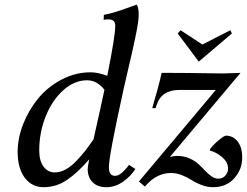

<svg xmlns="http://www.w3.org/2000/svg" viewBox="-20 -801 1060 824"><path d="M566.9 -781.2Q575.2 -770 575.2 -736.8Q575.2 -722.2 571.8 -699.7Q568.4 -677.2 561.5 -643.8Q554.7 -610.4 547.9 -580.8Q541 -551.3 529.8 -502.9Q518.6 -454.6 511.2 -421.9Q447.3 -132.3 447.3 -84Q447.3 -64.5 453.9 -55.4Q460.4 -46.4 474.6 -46.4Q498.5 -46.4 533.7 -93.3L561 -75.7Q541.5 -44.9 508.1 -21.2Q474.6 2.4 436.5 2.4Q398.4 2.4 377.4 -19Q356.4 -40.5 356.4 -75.7Q356.4 -84.5 362.8 -117.2Q312.5 -59.1 266.8 -28.3Q221.2 2.4 167 2.4Q116.7 2.4 86.2 -38.3Q55.7 -79.1 55.7 -148.9Q55.7 -207.5 79.3 -268.1Q103 -328.6 143.6 -378.2Q184.1 -427.7 243.7 -459.2Q303.2 -490.7 369.1 -490.7Q399.9 -490.7 440.4 -475.6Q474.6 -646.5 474.6 -689.5Q474.6 -705.6 467 -711.7Q459.5 -717.8 444.8 -717.8Q432.6 -717.8 424.8 -715.8L425.8 -737.3Q447.3 -741.2 469.7 -747.8Q492.2 -754.4 524.4 -766.1Q556.6 -777.8 566.9 -781.2ZM215.3 -61Q237.8 -61 260.7 -73.2Q283.7 -85.4 305.7 -108.2Q327.6 -130.9 344.5 -152.3Q361.3 -173.8 381.3 -203.1Q385.3 -220.7 394.8 -263.7Q404.3 -306.6 409.7 -330.1Q415.5 -358.4 428.2 -416Q396 -456.5 353.5 -456.5Q300.3 -456.5 252.7 -414.8Q205.1 -373 176.8 -303.2Q148.4 -233.4 148.4 -155.3Q148.4 -111.3 166.7 -86.2Q185.1 -61 215.3 -61ZM602.1 0 576.2 -22 906.2 -415H750Q672.9 -415 652.3 -350.6L647.9 -336.9H633.3Q660.2 -427.7 673.8 -488.3Q767.1 -488.3 835.2 -487.1Q903.3 -485.8 936 -485.8Q939.9 -485.8 1012.2 -488.3L709 -127.4Q726.6 -131.8 740.7 -131.8Q768.6 -131.8 792 -121.8Q815.4 -111.8 831.1 -97.4Q846.7 -83 860.1 -68.6Q873.5 -54.2 887.9 -44.2Q902.3 -34.2 917 -34.2Q936 -34.2 947.5 -47.9Q959 -61.5 959 -77.1Q959 -105 933.1 -126.7Q907.2 -148.4 879.9 -155.3L882.8 -163.1Q896.5 -180.7 919.2 -199.7Q941.9 -218.8 950.2 -218.8Q980 -218.8 999.8 -193.8Q1019.5 -168.9 1019.5 -125Q1019.5 -74.2 985.4 -35.9Q951.2 2.4 894 2.4Q869.6 2.4 844.7 -7.1Q819.8 -16.6 802.5 -28.1Q785.2 -39.6 761.2 -49.1Q737.3 -58.6 713.9 -58.6Q652.8 -58.6 605.5 -4.4ZM833 -536.6 742.7 -657.2 754.9 -671.4 848.6 -609.9 968.8 -671.4 975.1 -657.2Z"/></svg>

Font: Flanker
Style: Italic
Weight: 400
Italic angle: -12°
Designer: Flanker
Version: Version 2.027